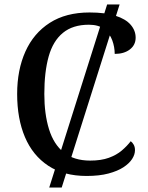

<svg xmlns="http://www.w3.org/2000/svg" viewBox="-20 -780 664 862"><path d="M201 62 461 -760H517L257 62ZM369 10Q266 10 196.5 -36Q127 -82 92 -164.5Q57 -247 57 -358Q57 -466 94 -548.5Q131 -631 203.5 -677.5Q276 -724 382 -724Q452 -724 498 -709.5Q544 -695 566.5 -669Q589 -643 589 -611Q589 -578 563 -558Q537 -538 495 -538Q495 -569 484 -599Q473 -629 448 -649Q423 -669 379 -669Q307 -669 262.5 -632.5Q218 -596 198.5 -526.5Q179 -457 179 -358Q179 -268 200 -200Q221 -132 266.5 -95.5Q312 -59 385 -59Q434 -59 468.5 -71.5Q503 -84 526.5 -104Q550 -124 567 -146Q575 -140 580.5 -130Q586 -120 586 -106Q586 -86 573 -66Q560 -46 534 -29Q508 -12 467 -1Q426 10 369 10Z"/></svg>

Font: ET Text
Style: Regular
Weight: 470
Designer: Monotype Design Team
Foundry: Monotype Imaging Inc.
Version: Version 2.009